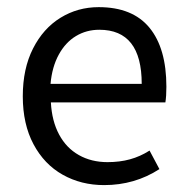

<svg xmlns="http://www.w3.org/2000/svg" viewBox="-20 -519 536 551"><path d="M457.5 -270Q457.5 -242.7 454.6 -225.1H126Q128.9 -171.4 149.7 -132.8Q170.4 -94.2 206.3 -74Q242.2 -53.7 288.6 -53.7Q323.7 -53.7 353 -61.8Q382.3 -69.8 409.2 -86.9L437.5 -33.7Q366.7 12.2 278.8 12.2Q212.9 12.2 159.9 -17.6Q106.9 -47.4 76.2 -105Q45.4 -162.6 45.4 -242.7Q45.4 -321.8 74.7 -379.6Q104 -437.5 153.6 -468Q203.1 -498.5 263.2 -498.5Q360.4 -498.5 408.9 -439.5Q457.5 -380.4 457.5 -270ZM265.1 -433.6Q228 -433.6 198 -415.5Q168 -397.5 148.7 -362.3Q129.4 -327.1 125 -278.3H386.7Q386.7 -433.6 265.1 -433.6Z"/></svg>

Font: Varta
Style: Regular
Weight: 400
Designer: Joana Correia, Viktoriya Grabowska, Eben Sorkin
Foundry: Sorkin Type
Version: Version 1.002; ttfautohint (v1.3) -l 8 -r 24 -G 200 -x 12 -H